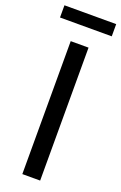

<svg xmlns="http://www.w3.org/2000/svg" viewBox="-172 -885 589 931"><g transform="rotate(20 122.5 -419.5)"><path d="M77 0V-686H169V0ZM-11 -776V-839H256V-776Z"/></g></svg>

Font: Archivo SemiCondensed
Style: Regular
Weight: 400
Width: 4
Designer: Hector Gatti
Foundry: Omnibus-Type
Version: Version 2.001